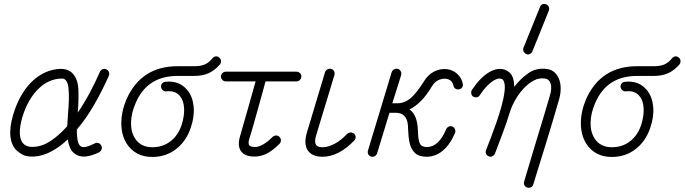

<svg xmlns="http://www.w3.org/2000/svg" viewBox="-20 -760 3380 948"><path d="M149 13Q109 15 86.5 1Q64 -13 53 -27Q30 -59 30.5 -108Q31 -157 54 -221Q87 -312 145 -364Q203 -416 276 -420Q315 -421 338 -398Q365 -370 367 -317.5Q369 -265 364 -204Q396 -251 424 -303.5Q452 -356 473 -405Q478 -415 487 -418.5Q496 -422 504 -418Q514 -414 517.5 -405Q521 -396 518 -387Q487 -317 447 -246.5Q407 -176 359 -120Q359 -91 363 -68.5Q367 -46 378 -38Q396 -25 448 -52Q457 -57 466.5 -53.5Q476 -50 480 -41Q485 -32 481.5 -22.5Q478 -13 469 -8Q393 29 352 1Q335 -10 326.5 -29Q318 -48 315 -72Q276 -35 234 -12.5Q192 10 149 13ZM147 -35Q190 -37 231.5 -65Q273 -93 312 -137Q313 -152 314 -168.5Q315 -185 316 -201Q319 -234 320 -267Q321 -300 318 -326.5Q315 -353 304 -365Q301 -368 295.5 -370.5Q290 -373 279 -372Q221 -369 174 -325.5Q127 -282 98 -205Q80 -154 78 -115Q76 -76 91 -56Q109 -32 147 -35Z M732 15Q649 15 606 -50Q579 -93 579 -151.5Q579 -210 605 -271Q678 -433 856 -433H937Q970 -433 990.5 -441.5Q1011 -450 1029 -472Q1035 -480 1044.5 -481.5Q1054 -483 1062 -476Q1070 -470 1071 -460Q1072 -450 1066 -442Q1041 -413 1011 -399Q981 -385 937 -385H856Q707 -385 650 -252Q628 -202 627 -155Q626 -108 647 -76Q675 -33 732 -33Q784 -33 822 -62.5Q860 -92 877 -144Q891 -188 889 -225.5Q887 -263 869 -285Q846 -314 802 -309Q792 -308 784.5 -314Q777 -320 775 -330Q774 -340 780 -347.5Q786 -355 796 -356Q865 -364 905 -315Q931 -284 936 -234.5Q941 -185 922 -130Q900 -63 849.5 -24Q799 15 732 15Z M1237 13Q1188 13 1169.5 -14Q1151 -41 1166 -90Q1172 -112 1182.5 -148Q1193 -184 1204.5 -224.5Q1216 -265 1226 -301Q1236 -337 1242 -358H1095Q1085 -358 1078 -365.5Q1071 -373 1071 -382Q1071 -392 1078 -399Q1085 -406 1095 -406H1444Q1454 -406 1461 -399Q1468 -392 1468 -382Q1468 -373 1461 -365.5Q1454 -358 1444 -358H1291Q1287 -343 1277 -306.5Q1267 -270 1254.5 -225.5Q1242 -181 1230.5 -140Q1219 -99 1211 -75Q1204 -53 1211 -42Q1216 -37 1224 -35.5Q1232 -34 1237 -34Q1276 -34 1326 -84Q1334 -91 1343.5 -91Q1353 -91 1360 -84Q1367 -77 1367 -67Q1367 -57 1360 -50Q1327 -17 1298 -2Q1269 13 1237 13Z M1572 14Q1522 14 1500 -17Q1478 -48 1496 -108L1585 -404Q1588 -413 1597 -417.5Q1606 -422 1615 -420Q1625 -417 1629.5 -408.5Q1634 -400 1631 -389L1542 -95Q1530 -60 1542 -43Q1547 -37 1556 -35Q1565 -33 1572 -33Q1601 -33 1633 -50.5Q1665 -68 1694 -99Q1702 -106 1711.5 -106Q1721 -106 1728 -100Q1736 -93 1736 -83Q1736 -73 1729 -66Q1652 14 1572 14Z M2088 14Q2048 14 2028.5 -5Q2009 -24 2002.5 -54.5Q1996 -85 1995 -120Q1995 -162 1983 -179Q1971 -196 1957.5 -199.5Q1944 -203 1937 -203H1903L1842 -3Q1839 6 1830.5 11Q1822 16 1812 13Q1802 10 1798 1Q1794 -8 1797 -17L1914 -404Q1918 -414 1926.5 -418Q1935 -422 1945 -420Q1954 -417 1958.5 -408.5Q1963 -400 1961 -390L1917 -250H1941Q1977 -250 2006.5 -274.5Q2036 -299 2075 -361Q2095 -393 2126 -408Q2157 -423 2191 -418Q2219 -413 2239 -394Q2259 -375 2265 -347Q2267 -338 2262.5 -329.5Q2258 -321 2247 -319Q2237 -317 2229 -322Q2221 -327 2219 -337Q2213 -366 2183 -371Q2167 -373 2148 -366Q2129 -359 2114 -336Q2087 -290 2058.5 -261.5Q2030 -233 2002 -220Q2023 -204 2032.5 -178.5Q2042 -153 2043 -120Q2044 -79 2049.5 -61Q2055 -43 2065 -38.5Q2075 -34 2088 -34Q2146 -34 2183 -122Q2187 -131 2196 -135Q2205 -139 2214 -135Q2223 -131 2226.5 -121.5Q2230 -112 2227 -104Q2206 -56 2181.5 -30.5Q2157 -5 2133 4.5Q2109 14 2088 14Z M2583 166Q2574 163 2569.5 154.5Q2565 146 2568 136Q2579 100 2594.5 47.5Q2610 -5 2628 -64.5Q2646 -124 2663.5 -181.5Q2681 -239 2694 -284Q2706 -323 2699 -346Q2692 -369 2672 -372Q2642 -377 2614.5 -362Q2587 -347 2563.5 -321Q2540 -295 2522.5 -263.5Q2505 -232 2496 -202Q2483 -159 2463.5 -106.5Q2444 -54 2424 -2Q2420 7 2411 11.5Q2402 16 2394 12Q2384 9 2380 -0.5Q2376 -10 2380 -19Q2389 -42 2403 -78.5Q2417 -115 2431.5 -156.5Q2446 -198 2457 -238.5Q2468 -279 2471.5 -311.5Q2475 -344 2467 -360Q2463 -369 2458 -370Q2438 -378 2408 -356Q2378 -334 2349 -290Q2345 -282 2335 -280Q2325 -278 2316 -283Q2309 -288 2307 -298Q2305 -308 2310 -316Q2350 -376 2393.5 -402.5Q2437 -429 2475 -415Q2501 -404 2511 -380Q2519 -359 2519 -331Q2550 -372 2590 -399.5Q2630 -427 2682 -419Q2713 -415 2732 -386Q2746 -364 2748 -334Q2750 -304 2741 -271Q2728 -225 2709.5 -163.5Q2691 -102 2672 -40Q2653 22 2637 73Q2621 124 2613 151Q2611 160 2601.5 164.5Q2592 169 2583 166ZM2609 -507Q2605 -497 2596 -493Q2587 -489 2578 -493Q2569 -498 2565 -506.5Q2561 -515 2565 -525L2646 -725Q2650 -736 2658.5 -739Q2667 -742 2677 -739Q2686 -735 2689.5 -726Q2693 -717 2690 -708Z M3001 15Q2918 15 2875 -50Q2848 -93 2848 -151.5Q2848 -210 2874 -271Q2947 -433 3125 -433H3206Q3239 -433 3259.5 -441.5Q3280 -450 3298 -472Q3304 -480 3313.5 -481.5Q3323 -483 3331 -476Q3339 -470 3340 -460Q3341 -450 3335 -442Q3310 -413 3280 -399Q3250 -385 3206 -385H3125Q2976 -385 2919 -252Q2897 -202 2896 -155Q2895 -108 2916 -76Q2944 -33 3001 -33Q3053 -33 3091 -62.5Q3129 -92 3146 -144Q3160 -188 3158 -225.5Q3156 -263 3138 -285Q3115 -314 3071 -309Q3061 -308 3053.5 -314Q3046 -320 3044 -330Q3043 -340 3049 -347.5Q3055 -355 3065 -356Q3134 -364 3174 -315Q3200 -284 3205 -234.5Q3210 -185 3191 -130Q3169 -63 3118.5 -24Q3068 15 3001 15Z"/></svg>

Font: Zen Kurenaido
Style: Regular
Weight: 400
Designer: Yoshimichi Ohira
Foundry: Positype
Version: Version 1.001